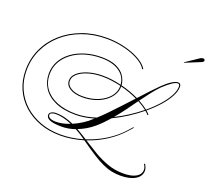

<svg xmlns="http://www.w3.org/2000/svg" viewBox="-247 -1268 1978 1828"><g transform="rotate(20 742.0 -354.5)"><path d="M1106 -169H1116L1073 -121Q1006 -46 917.5 10.5Q829 67 730 100Q796 142 864.5 182.5Q933 223 1007.5 249.5Q1082 276 1166 276Q1249 276 1295 249.5Q1341 223 1341 176Q1341 151 1322 123L1331 118Q1353 153 1353 182Q1353 238 1297.5 271.5Q1242 305 1147 305Q1101 305 1057.5 296Q1014 287 965.5 265Q917 243 856 204Q795 165 712 106Q655 123 596 132.5Q537 142 479 142Q365 142 270 107Q175 72 104.5 8.5Q34 -55 -4.5 -141.5Q-43 -228 -43 -331Q-43 -449 4 -550Q51 -651 136 -726Q221 -801 335 -843Q449 -885 582 -885Q652 -885 719.5 -872.5Q787 -860 845 -838Q903 -816 945.5 -786.5Q988 -757 1007 -723L998 -718Q980 -751 938.5 -779.5Q897 -808 840 -829.5Q783 -851 717 -863Q651 -875 582 -875Q451 -875 339 -834Q227 -793 143.5 -719Q60 -645 13.5 -546Q-33 -447 -33 -331Q-33 -231 5 -146Q43 -61 112 1Q181 63 274.5 97.5Q368 132 479 132Q535 132 591 123.5Q647 115 702 99L701 98Q650 61 599 34Q530 58 464 58Q305 58 305 -4Q305 -23 323.5 -34.5Q342 -46 370 -46Q418 -46 463 -34.5Q508 -23 551 -3Q596 -22 642 -51Q688 -80 729 -119Q731 -121 733 -122Q685 -108 639 -100.5Q593 -93 549 -93Q423 -93 340 -131Q257 -169 216.5 -233.5Q176 -298 176 -376Q176 -444 207.5 -502.5Q239 -561 296.5 -604Q354 -647 431 -671Q508 -695 598 -695Q691 -695 749 -668Q807 -641 834.5 -598Q862 -555 866 -507Q961 -483 1044 -443Q1093 -497 1137 -544Q1181 -591 1214 -623Q1261 -669 1299.5 -693.5Q1338 -718 1363 -718Q1393 -718 1393 -682Q1393 -638 1364.5 -584.5Q1336 -531 1286 -474.5Q1236 -418 1170 -363Q1188 -348 1202 -332L1195 -325Q1181 -341 1162 -357Q1101 -307 1030.5 -261.5Q960 -216 885 -181Q858 -150 829.5 -121Q801 -92 771 -66Q698 -4 613 28Q640 43 666.5 59.5Q693 76 720 93Q820 61 909.5 5.5Q999 -50 1065 -123ZM1223 -615Q1186 -577 1149 -529Q1112 -481 1073 -428Q1125 -400 1163 -369Q1228 -423 1277.5 -479Q1327 -535 1355 -587Q1383 -639 1383 -682Q1383 -708 1363 -708Q1322 -708 1223 -615ZM186 -376Q186 -291 230 -230Q274 -169 355.5 -136Q437 -103 549 -103Q597 -103 647.5 -112Q698 -121 750 -138Q792 -176 840 -225.5Q888 -275 938 -329Q988 -383 1036 -435Q957 -473 866 -496V-494Q866 -448 841.5 -407.5Q817 -367 774 -336.5Q731 -306 674.5 -289Q618 -272 553 -272Q474 -272 426 -301.5Q378 -331 378 -380Q378 -423 416.5 -457.5Q455 -492 521.5 -512.5Q588 -533 670 -533Q714 -533 761 -527Q808 -521 855 -509Q849 -591 780.5 -638Q712 -685 598 -685Q510 -685 435 -662Q360 -639 304 -597Q248 -555 217 -498.5Q186 -442 186 -376ZM388 -380Q388 -336 433.5 -309Q479 -282 553 -282Q637 -282 706 -310.5Q775 -339 815.5 -387Q856 -435 856 -494Q856 -497 856 -499Q809 -510 761.5 -516.5Q714 -523 670 -523Q591 -523 527 -504Q463 -485 425.5 -452.5Q388 -420 388 -380ZM1067 -420Q1028 -365 986.5 -308.5Q945 -252 900 -199Q969 -233 1033.5 -275Q1098 -317 1155 -363Q1118 -393 1067 -420ZM396 33Q459 33 536 3Q443 -37 371 -36Q346 -36 330.5 -28Q315 -20 315 -6Q315 11 337 22Q359 33 396 33ZM1350 -912 1348 -916 1482 -1006Q1495 -1014 1508 -1014Q1527 -1014 1527 -998Q1527 -985 1509 -977Z"/></g></svg>

Font: Ballet 16pt
Style: Regular
Weight: 400
Designer: Maximiliano R. Sproviero
Foundry: Omnibus-Type
Version: Version 1.100; ttfautohint (v1.8.3)